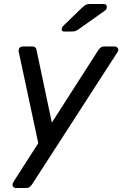

<svg xmlns="http://www.w3.org/2000/svg" viewBox="-20 -753 613 963"><path d="M49 157 172 -35 74 -493Q72 -503 77 -511.5Q82 -520 97 -520H141Q161 -520 163 -503L240 -138L474 -503Q479 -510 485.5 -515Q492 -520 503 -520H555Q564 -520 570.5 -512Q577 -504 569 -491L140 173Q135 180 128.5 185Q122 190 111 190H60Q48 190 44 180Q40 170 49 157ZM290 -611Q291 -617 298 -624L391 -714Q403 -725 410.5 -729Q418 -733 432 -733H501Q516 -733 516 -717Q514 -705 508 -701L374 -606Q364 -599 357 -597Q350 -595 339 -595H302Q286 -595 290 -611Z"/></svg>

Font: SVN-Rubik
Style: Italic
Weight: 400
Italic angle: -12°
Designer: Hubert and Fischer
Foundry: Hubert & Fischer
Version: Version 2.101; ttfautohint (v1.8.3)